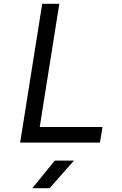

<svg xmlns="http://www.w3.org/2000/svg" viewBox="-20 -750 640 1010"><path d="M86 0H506L519 -82H189L292 -730H202ZM150 240H241L369 95H268Z"/></svg>

Font: JetBrains Mono
Style: Italic
Weight: 400
Italic angle: -9°
Monospace: yes
Designer: Philipp Nurullin, Konstantin Bulenkov
Foundry: JetBrains
Version: Version 2.305